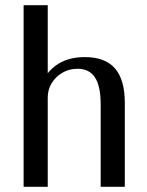

<svg xmlns="http://www.w3.org/2000/svg" viewBox="-20 -720 566 740"><path d="M71 0V-700H164V-365L125 -364Q148 -432 193 -466Q238 -500 307 -500Q385 -500 423 -456.5Q461 -413 461 -324V0H368V-318Q368 -388 346 -421.5Q324 -455 279 -455Q247 -455 221 -440Q195 -425 179.5 -400Q164 -375 164 -344V0Z"/></svg>

Font: Sutasoma
Style: Regular
Weight: 400
Designer: Izhar Fathurrohim, Akbar Rohmanto, Arusyal Khofiqoini
Foundry: Kiwari Kolektiv
Version: Version 1.102